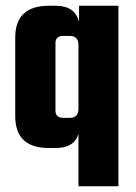

<svg xmlns="http://www.w3.org/2000/svg" viewBox="-20 -515 474 668"><path d="M255 -495H392V133H253V-49Q238 0 174 0H150Q33 0 33 -111V-384Q33 -495 150 -495H174Q241 -495 255 -439ZM200 -105H223Q253 -105 253 -137V-358Q253 -390 223 -390H200Q173 -390 173 -365V-130Q173 -105 200 -105Z"/></svg>

Font: Teko SemiBold
Style: Regular
Weight: 600
Designer: Manushi Parikh, Jonny Pinhorn
Foundry: Indian Type Foundry
Version: Version 1.106;PS 1.0;hotconv 1.0.78;makeotf.lib2.5.61930; tt